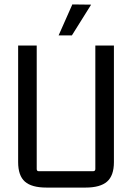

<svg xmlns="http://www.w3.org/2000/svg" viewBox="-20 -841 596 868"><path d="M245 -681 307 -821 392 -820 305 -681ZM367 7H190Q123 7 92.5 -20Q62 -47 62 -108V-635H146V-77Q146 -67 155 -67H401Q411 -67 411 -77V-635H495V-108Q495 -47 464 -20Q433 7 367 7Z"/></svg>

Font: Gemunu Libre
Style: Regular
Weight: 400
Designer: Puspanada Ekanayake, Sola Matas, Pathum Egodawatta, Kosala Senevirathne
Foundry: mooniak
Version: Version 1.100